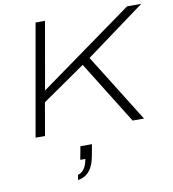

<svg xmlns="http://www.w3.org/2000/svg" viewBox="-102 -775 1048 1161"><g transform="rotate(-10 422.0 -194.5)"><path d="M74 0 195 -686H253L180 -271L757 -686H844L479 -418L740 0H670L431 -384L167 -201L132 0ZM282 297 288 266Q311 260 326.5 238Q342 216 348 179H317L332 98H403L390 168Q383 207 369 234Q355 261 334 276.5Q313 292 282 297Z"/></g></svg>

Font: Archivo Expanded Thin
Style: Italic
Weight: 250
Width: 7
Italic angle: -10°
Designer: Hector Gatti
Foundry: Omnibus-Type
Version: Version 2.001